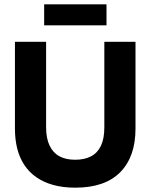

<svg xmlns="http://www.w3.org/2000/svg" viewBox="-20 -853 695 887"><path d="M328 14Q271 14 226 1.5Q181 -11 147.5 -34.5Q114 -58 92 -91.5Q70 -125 59.5 -167Q49 -209 49 -259V-660H193V-265Q193 -214 209 -180.5Q225 -147 254.5 -131Q284 -115 327 -115Q371 -115 401 -131Q431 -147 446.5 -180Q462 -213 462 -265V-660H606V-259Q606 -129 535.5 -57.5Q465 14 328 14ZM184 -736V-833H472V-736Z"/></svg>

Font: Bricolage Grotesque 72pt
Style: Bold
Weight: 700
Designer: Mathieu Triay
Foundry: Atelier Triay
Version: Version 1.001;gftools[0.9.33.dev8+g029e19f]